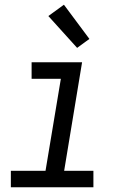

<svg xmlns="http://www.w3.org/2000/svg" viewBox="-20 -794 540 814"><path d="M26 0V-70H173L238 -460H114V-530H328L252 -70H376V0ZM307 -591 185 -726 251 -774 359 -629Z"/></svg>

Font: Iosevka Curly Slab Oblique
Style: Regular
Weight: 400
Italic angle: -9°
Monospace: yes
Designer: Belleve Invis
Foundry: Belleve Invis
Version: Version 11.1.0; ttfautohint (v1.8.3)